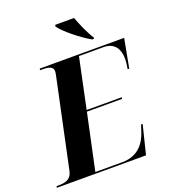

<svg xmlns="http://www.w3.org/2000/svg" viewBox="-192 -1047 1022 1163"><g transform="rotate(-20 319.0 -465.5)"><path d="M481 -771H492L494 -779C468 -816 437 -889 422 -931H301L298 -921C328 -878 423 -803 481 -771ZM-28 0H547L593 -186H583L567 -138C548 -83 506 -10 397 -10H224L301 -371H528L529 -381H303L371 -704H529C601 -704 628 -654 628 -595C628 -575 625 -552 621 -528H631L666 -714H122L120 -704H133C175 -704 204 -698 204 -667C204 -659 202 -650 200 -640L79 -70C68 -18 30 -10 -13 -10H-26Z"/></g></svg>

Font: Noto Serif Display
Style: Bold Italic
Weight: 700
Italic angle: -12°
Designer: Monotype Design Team
Foundry: Monotype Imaging Inc.
Version: Version 2.009